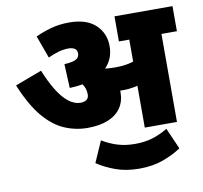

<svg xmlns="http://www.w3.org/2000/svg" viewBox="-90 -729 1102 1040"><g transform="rotate(-10 461.5 -209.0)"><path d="M838 -484V0H661V-484H604V-622H923V-484ZM356 -632Q451 -632 500.5 -585.5Q550 -539 550 -468Q550 -412 520.5 -371Q491 -330 435 -307.5Q379 -285 298 -282L292 -414Q342 -417 358.5 -428Q375 -439 375 -458Q375 -478 361.5 -486Q348 -494 328 -494Q301 -494 272.5 -486Q244 -478 215 -464L170 -588Q209 -606 255 -619Q301 -632 356 -632ZM565 -212Q565 -162 540.5 -126Q516 -90 469.5 -71Q423 -52 357 -52Q291 -52 230 -78Q169 -104 115 -168Q61 -232 14 -346L161 -401Q186 -339 214.5 -292Q243 -245 275.5 -219Q308 -193 343 -193Q364 -193 376 -202.5Q388 -212 388 -231Q388 -264 369 -290.5Q350 -317 315 -341L396 -378L480 -374Q496 -362 510 -348Q524 -334 534 -317L544 -300Q554 -281 559.5 -259.5Q565 -238 565 -212ZM561 -349Q603 -349 637 -356.5Q671 -364 705 -383V-251Q675 -232 643.5 -226Q612 -220 578 -220Q557 -220 536.5 -221.5Q516 -223 498.5 -226Q481 -229 467 -231L455 -345L470 -358Q488 -354 509.5 -351.5Q531 -349 561 -349ZM595 214Q521 214 463 192.5Q405 171 364 143L415 27Q457 52 500 65Q543 78 595 78Q648 78 690.5 65Q733 52 775 27L826 143Q785 171 727 192.5Q669 214 595 214Z"/></g></svg>

Font: Noto Sans Devanagari Black
Style: Regular
Weight: 900
Version: Version 2.003